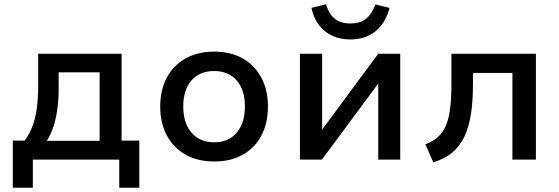

<svg xmlns="http://www.w3.org/2000/svg" viewBox="-20 -748 2621 900"><path d="M40 132V-89H96Q120 -123 133.5 -160Q147 -197 153 -244Q159 -291 159 -353V-496H550V-89H633V132H539V0H134V132ZM200 -88H447V-409H255V-331Q255 -259 242 -197Q229 -135 200 -88Z M984 9Q907 9 850 -23Q793 -55 762 -113Q731 -171 731 -249Q731 -327 762 -384.5Q793 -442 850 -474Q907 -506 984 -506Q1062 -506 1118 -474Q1174 -442 1205 -384Q1236 -326 1236 -249Q1236 -171 1205.5 -113Q1175 -55 1118.5 -23Q1062 9 984 9ZM984 -81Q1051 -81 1089.5 -126Q1128 -171 1128 -249Q1128 -327 1089.5 -371Q1051 -415 984 -415Q916 -415 877.5 -371Q839 -327 839 -249Q839 -171 878 -126Q917 -81 984 -81Z M1386 0V-496H1490V-134H1485L1753 -496H1856V0H1753V-363H1758L1489 0ZM1622 -563Q1576 -563 1538.5 -580Q1501 -597 1475.5 -630Q1450 -663 1440 -711L1508 -728Q1522 -682 1549.5 -660Q1577 -638 1622 -638Q1667 -638 1694.5 -659Q1722 -680 1740 -727L1806 -711Q1793 -661 1766.5 -628Q1740 -595 1703.5 -579Q1667 -563 1622 -563Z M2011 13 1974 -72Q2010 -85 2034 -107Q2058 -129 2071.5 -162.5Q2085 -196 2090.5 -243.5Q2096 -291 2096 -355V-496H2492V0H2382V-406H2197V-352Q2197 -274 2187.5 -213Q2178 -152 2156.5 -107Q2135 -62 2099.5 -32.5Q2064 -3 2011 13Z"/></svg>

Font: Nunito Sans 8pt SemiBold
Style: Regular
Weight: 600
Version: Version 3.101;gftools[0.9.27]